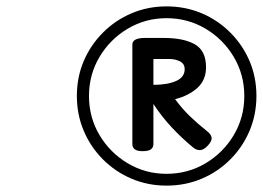

<svg xmlns="http://www.w3.org/2000/svg" viewBox="-20 -1135 824 602"><path d="M502 -553Q444 -553 393 -574.5Q342 -596 303 -635Q264 -674 242.5 -725Q221 -776 221 -834Q221 -893 242.5 -943.5Q264 -994 303 -1033Q342 -1072 393 -1093.5Q444 -1115 502 -1115Q561 -1115 612 -1093.5Q663 -1072 702 -1033Q741 -994 762.5 -943.5Q784 -893 784 -834Q784 -776 762.5 -725Q741 -674 702 -635Q663 -596 612 -574.5Q561 -553 502 -553ZM502 -590Q569 -590 624.5 -623Q680 -656 713 -711.5Q746 -767 746 -834Q746 -901 713 -956.5Q680 -1012 624.5 -1045Q569 -1078 502 -1078Q436 -1078 380.5 -1045Q325 -1012 292 -956.5Q259 -901 259 -834Q259 -767 292 -711.5Q325 -656 380.5 -623Q436 -590 502 -590ZM427 -661Q410 -661 402.5 -667Q395 -673 395 -683V-995Q395 -1016 434 -1016H494Q556 -1016 591 -996Q626 -976 626 -924Q626 -884 599 -859.5Q572 -835 529 -824Q552 -793 576.5 -769.5Q601 -746 629 -724Q642 -714 643.5 -703.5Q645 -693 632 -679Q609 -653 585 -673Q551 -701 519.5 -734.5Q488 -768 461 -809V-683Q461 -673 453.5 -667Q446 -661 427 -661ZM461 -869Q505 -869 532 -881Q559 -893 559 -918Q559 -935 544.5 -942.5Q530 -950 511 -950H461Z"/></svg>

Font: Playwrite AU QLD
Style: Regular
Weight: 400
Designer: Veronika Burian, José Scaglione
Foundry: TypeTogether
Version: Version 1.002